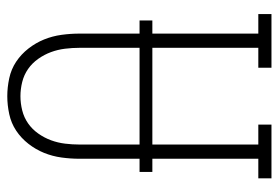

<svg xmlns="http://www.w3.org/2000/svg" viewBox="-142 -634 783 540"><g transform="rotate(90 250.0 -363.5)"><path d="M250 8Q225 8 199.5 2.5Q174 -3 153 -17Q132 -31 116 -51.5Q100 -72 90.5 -95.5Q81 -119 77.5 -144.5Q74 -170 74 -195V-698H19V-735H170V-698H114V-195Q114 -175 116.5 -154.5Q119 -134 126 -115Q133 -96 145 -79Q157 -62 173.5 -50.5Q190 -39 210 -34Q230 -29 250 -29Q270 -29 290 -34Q310 -39 326.5 -50.5Q343 -62 355 -79Q367 -96 374 -115Q381 -134 383.5 -154.5Q386 -175 386 -195V-698H330V-735H481V-698H426V-195Q426 -170 422.5 -144.5Q419 -119 409.5 -95.5Q400 -72 384 -51.5Q368 -31 347 -17Q326 -3 300.5 2.5Q275 8 250 8ZM37 -364V-400H463V-364Z"/></g></svg>

Font: Iosevka Slab Extralight
Style: Regular
Weight: 200
Monospace: yes
Designer: Belleve Invis
Foundry: Belleve Invis
Version: Version 11.1.1; ttfautohint (v1.8.3)